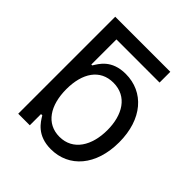

<svg xmlns="http://www.w3.org/2000/svg" viewBox="-198 -867 1018 1018"><g transform="rotate(45 311.0 -358.0)"><path d="M498.9 -727.3H85.9V0H172.6V-84.2H182.2C201 -52.9 237.2 11 340.9 11C476.6 11 571.7 -97.3 571.7 -271.3C571.7 -444.6 476.2 -552.6 339.8 -552.6C234.4 -552.6 201 -488.3 182.2 -458.5H175.4V-646.7H498.9ZM174 -272.7C174 -392.8 226.9 -473.4 326.7 -473.4C430.4 -473.4 481.9 -386 481.9 -272.7C481.9 -158 429.3 -67.8 326.7 -67.8C228 -67.8 174 -151.3 174 -272.7Z"/></g></svg>

Font: Margiela Sans Text
Style: Regular
Weight: 400
Designer: Stefan Endress, Andreas Faust
Version: Version 1.100;FEAKit 1.0